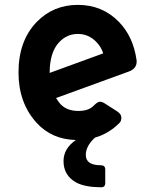

<svg xmlns="http://www.w3.org/2000/svg" viewBox="-20 -567 626 791"><path d="M184.6 -266.6 405.3 -347.2Q397 -373 377.9 -393.1Q345.7 -427.2 300.8 -427.2Q255.9 -427.2 223.6 -393.1Q184.6 -351.6 184.6 -266.6ZM292.5 9.8Q193.4 7.3 131.3 -60.5Q56.2 -142.6 56.2 -268.6Q56.2 -398.9 131.3 -476.6Q199.7 -546.9 300.8 -546.9Q401.9 -546.9 470.2 -476.6Q528.8 -416 542.5 -320.3Q543 -316.9 543 -313.5Q543 -284.2 511.2 -272.5L210.9 -163.1Q214.4 -157.2 222.2 -146.5Q249 -109.9 302.7 -109.9Q344.7 -109.9 365.2 -130.9Q381.8 -147.9 391.1 -147.9Q400.9 -147.9 412.1 -140.6L462.4 -108.4Q480 -97.2 480 -82Q480 -68.4 472.2 -60.5Q427.7 -16.1 371.1 0Q333.5 34.7 333.5 71.3Q333.5 113.8 395 113.8Q413.6 113.8 413.6 130.9V187.5Q413.6 204.6 396.5 204.6Q330.1 204.1 294.4 185.1Q241.7 156.2 241.7 96.7Q241.7 44.9 292.5 9.8Z"/></svg>

Font: Simply Mono
Style: Bold
Weight: 700
Designer: Wojciech Kalinowski "wmk69" (wmk69@o2.pl)
Foundry: Wojciech Kalinowski "wmk69" (wmk69@o2.pl)
Version: Version 1.0.0